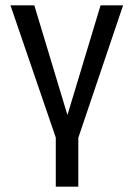

<svg xmlns="http://www.w3.org/2000/svg" viewBox="-20 -516 499 716"><path d="M188 180V-3L19 -496H108L233 -82H230L355 -496H439L272 -2V180Z"/></svg>

Font: Nunito Sans 7pt Condensed
Style: Regular
Weight: 400
Width: 3
Designer: Vernon Adams
Foundry: Vernon Adams
Version: Version 3.101;gftools[0.9.27]